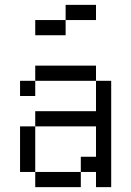

<svg xmlns="http://www.w3.org/2000/svg" viewBox="-20 -770 540 790"><path d="M375 -687.5H250V-750H375ZM62.5 -250H125V-62.5H62.5ZM62.5 -437.5H125V-375H62.5ZM125 -62.5H312.5V0H125ZM125 -312.5H375V-437.5H437.5V0H375V-62.5H312.5V-125H375V-250H125ZM125 -500H375V-437.5H125ZM125 -687.5H250V-625H125Z"/></svg>

Font: 寒蝉点阵体 16px
Style: Regular
Weight: 400
Designer: Designed by Warren2060
Foundry: ChillType
Version: Version 1.000